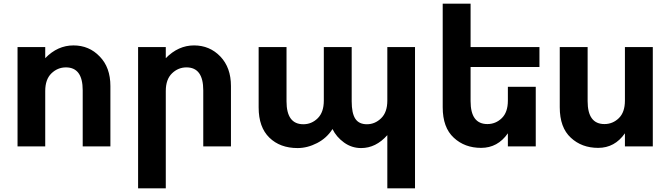

<svg xmlns="http://www.w3.org/2000/svg" viewBox="-20 -793 3631 1040"><path d="M225 -300V0H75V-538H225V-478Q292 -547 378 -547Q463 -547 520 -487Q578 -428 578 -327V0H428V-304Q428 -428 337 -428Q292 -428 258.5 -395.5Q225 -363 225 -300Z M878 -300V227H728V-538H878V-478Q946 -547 1031 -547Q1116 -547 1173.5 -487Q1231 -427 1231 -327V0H1081V-304Q1081 -428 990 -428Q945 -428 911.5 -395.5Q878 -363 878 -300Z M1734 -538H1885V-244Q1885 -180 1904.5 -150Q1924 -120 1967.5 -120Q2011 -120 2044.5 -152.5Q2078 -185 2078 -248V-538H2228V227H2078V-61Q2016 9 1936 9Q1885 9 1843.5 -21Q1802 -51 1781 -94Q1750 -45 1697.5 -18Q1645 9 1592 9Q1497 9 1439 -47.5Q1381 -104 1381 -211V-538H1532V-244Q1532 -120 1623 -120Q1668 -120 1701 -152.5Q1734 -185 1734 -248Z M2529 -430V-245Q2529 -121 2620 -121Q2665 -121 2698 -153Q2731 -185 2731 -248V-323H2882V0H2731V-71Q2676 8 2586 8Q2497 8 2438 -47Q2378 -102 2378 -212V-773H2529V-538H2902V-430Z M3365 -248V-538H3516V0H3365V-71Q3310 8 3220 8Q3131 8 3072 -47Q3012 -102 3012 -212V-538H3163V-245Q3163 -121 3254 -121Q3299 -121 3332 -153Q3365 -185 3365 -248Z"/></svg>

Font: Montserrat_am3
Style: Bold
Weight: 700
Designer: Julieta Ulanovsky
Foundry: Julieta Ulanovsky. Armenina letters added by Vahan Hovhannisyan
Version: Version 2.001